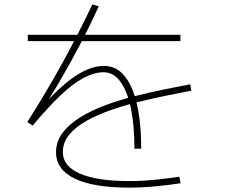

<svg xmlns="http://www.w3.org/2000/svg" viewBox="-20 -823 1040 877"><path d="M107 -635V-664H804V-635ZM625 -144H594Q594 -252 577.5 -330Q561 -408 529.5 -450.5Q498 -493 453 -493Q411 -493 362.5 -467.5Q314 -442 257 -388Q200 -334 129 -249L105 -266Q194 -406 267 -539Q340 -672 402 -803L431 -794Q390 -704 343 -614.5Q296 -525 243.5 -436Q191 -347 132 -256L113 -266Q219 -397 301.5 -459.5Q384 -522 455 -522Q511 -522 548.5 -476.5Q586 -431 605.5 -346.5Q625 -262 625 -144ZM799 -16 805 14Q759 21 697 27.5Q635 34 569 34Q490 34 428 24Q366 14 323 -6.5Q280 -27 258 -57Q236 -87 236 -127Q236 -177 266 -216.5Q296 -256 347 -287.5Q398 -319 461.5 -342.5Q525 -366 594.5 -383.5Q664 -401 729.5 -414.5Q795 -428 849 -438L854 -409Q802 -399 738.5 -386Q675 -373 608.5 -356.5Q542 -340 481.5 -318.5Q421 -297 372.5 -269.5Q324 -242 295.5 -207Q267 -172 267 -128Q267 -64 345 -30Q423 4 569 4Q633 4 693.5 -2.5Q754 -9 799 -16Z"/></svg>

Font: Murecho Thin ExtraLight
Style: Regular
Weight: 250
Version: Version 1.010